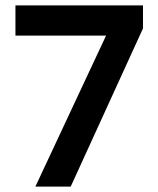

<svg xmlns="http://www.w3.org/2000/svg" viewBox="-20 -695 590 715"><path d="M111.7 0 375 -562.5H37.5V-675H512.5V-589.2L243.3 0Z"/></svg>

Font: Funnel Sans Light SemiBold
Style: Regular
Weight: 600
Version: Version 1.000